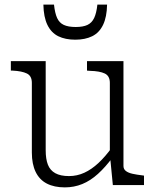

<svg xmlns="http://www.w3.org/2000/svg" viewBox="-20 -802 674 832"><path d="M178 -537V-151Q178 -113 187.5 -88.5Q197 -64 219.5 -51.5Q242 -39 279 -39Q314 -39 345.5 -53.5Q377 -68 406.5 -95.5Q436 -123 465 -163L468 -120Q437 -78 404.5 -48.5Q372 -19 336.5 -4.5Q301 10 261 10Q215 10 183 -6.5Q151 -23 134.5 -57Q118 -91 118 -141V-443Q118 -473 96.5 -483.5Q75 -494 35 -496H27V-537ZM515 -537V-83Q515 -69 525.5 -61Q536 -53 554 -49Q572 -45 597 -42L604 -41V0H469L457 -123L456 -127V-443Q456 -473 434 -483.5Q412 -494 370 -495L357 -496V-537ZM306 -630Q349 -630 379.5 -645Q410 -660 426.5 -694Q443 -728 444 -782H402Q398 -745 388 -724Q378 -703 359 -694Q340 -685 308 -685Q276 -685 256.5 -694Q237 -703 227.5 -724Q218 -745 214 -782H168Q169 -728 185.5 -694Q202 -660 232.5 -645Q263 -630 306 -630Z"/></svg>

Font: Roboto Serif 20pt ExtraLight
Style: Regular
Weight: 250
Version: Version 1.008